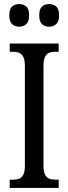

<svg xmlns="http://www.w3.org/2000/svg" viewBox="-20 -929 338 949"><path d="M28 0V-41H47Q63 -41 75.5 -46Q88 -51 95.5 -66Q103 -81 103 -110V-602Q103 -632 95.5 -647Q88 -662 75.5 -667.5Q63 -673 47 -673H28V-714H270V-673H251Q234 -673 221.5 -667.5Q209 -662 202 -647Q195 -632 195 -602V-111Q195 -82 202 -67Q209 -52 222 -46.5Q235 -41 251 -41H270V0ZM223 -797Q202 -797 188 -809.5Q174 -822 174 -853Q174 -885 188 -897Q202 -909 223 -909Q243 -909 257.5 -897Q272 -885 272 -853Q272 -822 257.5 -809.5Q243 -797 223 -797ZM75 -797Q54 -797 40 -809.5Q26 -822 26 -853Q26 -885 40 -897Q54 -909 75 -909Q95 -909 109.5 -897Q124 -885 124 -853Q124 -822 109.5 -809.5Q95 -797 75 -797Z"/></svg>

Font: Noto Serif ExtraCondensed
Style: Regular
Weight: 400
Width: 2
Designer: Monotype Design Team
Foundry: Monotype Imaging Inc.
Version: Version 2.013